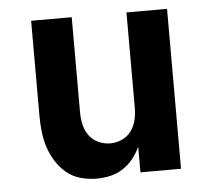

<svg xmlns="http://www.w3.org/2000/svg" viewBox="-44 -567 687 622"><g transform="rotate(-5 300.0 -256.0)"><path d="M246 8Q220 8 194.5 1Q169 -6 149 -22.5Q129 -39 115 -61Q101 -83 93 -107.5Q85 -132 82 -158Q79 -184 79 -210V-520H211V-210Q211 -190 215.5 -170.5Q220 -151 231.5 -135Q243 -119 261.5 -110.5Q280 -102 300 -102Q320 -102 338.5 -110.5Q357 -119 368.5 -135Q380 -151 384.5 -170.5Q389 -190 389 -210V-520H521V0H389V-83Q379 -62 365 -44.5Q351 -27 332 -14.5Q313 -2 290.5 3Q268 8 246 8Z"/></g></svg>

Font: Iosevka Aile Extrabold
Style: Regular
Weight: 800
Designer: Belleve Invis
Foundry: Belleve Invis
Version: Version 27.3.5; ttfautohint (v1.8.4)